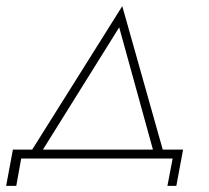

<svg xmlns="http://www.w3.org/2000/svg" viewBox="-25 -516 681 625"><path d="M363 -427 477 -14H509L373 -496L71 -15H106ZM537 0 520 89H549L571 -29H17L-5 89H28L44 0Z"/></svg>

Font: Jost ExtraLight
Style: Italic
Weight: 250
Italic angle: -5°
Version: Version 3.710